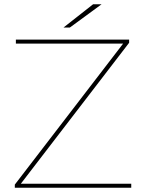

<svg xmlns="http://www.w3.org/2000/svg" viewBox="-20 -887 679 907"><path d="M50 0V-15L567 -688L568 -681H55V-700H590V-685L73 -12L72 -19H600V0ZM280 -757 420 -867H460L310 -757Z"/></svg>

Font: Montserrat Thin Thin
Style: Regular
Weight: 250
Version: Version 9.000